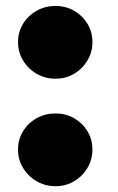

<svg xmlns="http://www.w3.org/2000/svg" viewBox="-20 -612 396 644"><path d="M166.5 12.5Q131.5 12.5 103 -4Q74.5 -20.5 57.5 -48.5Q40.5 -76.5 40.5 -110Q40.5 -144.5 57.5 -172Q74.5 -199.5 103 -215.5Q131.5 -231.5 166.5 -231.5Q200.5 -231.5 228.5 -215.5Q256.5 -199.5 273.2 -172Q290 -144.5 290 -110Q290 -76.5 273.2 -48.5Q256.5 -20.5 228.5 -4Q200.5 12.5 166.5 12.5ZM166.5 -348Q131.5 -348 103 -364.5Q74.5 -381 57.5 -409Q40.5 -437 40.5 -470.5Q40.5 -505 57.5 -532.5Q74.5 -560 103 -576Q131.5 -592 166.5 -592Q200.5 -592 228.5 -576Q256.5 -560 273.2 -532.5Q290 -505 290 -470.5Q290 -437 273.2 -409Q256.5 -381 228.5 -364.5Q200.5 -348 166.5 -348Z"/></svg>

Font: Anybody UltraExpanded ExtraBold
Style: Regular
Weight: 800
Width: 9
Designer: Tyler Finck
Foundry: Etcetera Type Company
Version: Version 1.010; ttfautohint (v1.8.3) -l 8 -r 50 -G 200 -x 14 